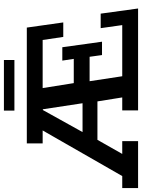

<svg xmlns="http://www.w3.org/2000/svg" viewBox="106 -854 743 1006"><g transform="rotate(-90 478.0 -351.5)"><path d="M-5 0V-83H58L297 -500H229V-583H836L863 -392H787L771 -500H519L545 -337H672L663 -397H733L762 -189H692L683 -254H555L581 -83H849L833 -196H909L936 0H402V-83H470L446 -233L477 -213H228L266 -245L174 -83H241V0ZM273 -263 260 -291H465L442 -275L408 -499H404ZM401 -648V-703H666V-648Z"/></g></svg>

Font: Rokkitt SemiBold SemiBold
Style: Regular
Weight: 600
Version: Version 3.103